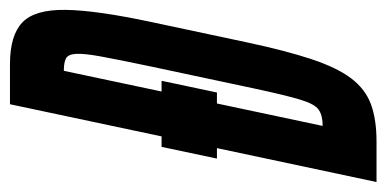

<svg xmlns="http://www.w3.org/2000/svg" viewBox="-223 -560 775 385"><g transform="rotate(-90 164.5 -367.5)"><path d="M-8 0H73.5Q117.5 0 148 -11.2Q178.5 -22.5 200 -51Q221.5 -79.5 238.5 -130.8Q255.5 -182 272.5 -262L312.5 -450Q336.5 -562 337.2 -623.8Q338 -685.5 312 -710.2Q286 -735 228.5 -735H148L83.5 -431H62.5L39 -320H60ZM104.5 -108 149.5 -320H171.5L195 -431H173.5L215 -627Q231.5 -627 239.8 -622.8Q248 -618.5 249 -602.5Q250 -586.5 243.5 -551.2Q237 -516 224 -454L179.5 -245Q166 -182 157.2 -153Q148.5 -124 137 -116Q125.5 -108 104.5 -108Z"/></g></svg>

Font: League Gothic SemiCondensed Italic
Style: Regular
Weight: 400
Width: 4
Designer: The League of Moveable Type
Version: Version 1.600; ttfautohint (v1.8.3)